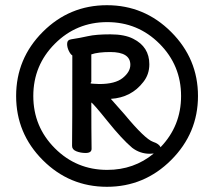

<svg xmlns="http://www.w3.org/2000/svg" viewBox="-20 -705 820 738"><path d="M362 -382Q423 -382 452 -405.5Q481 -429 481 -456Q481 -505 404 -505Q357 -505 331 -496V-390Q328 -387 328 -385Q328 -383 362 -382ZM556 -114Q518 -114 488 -137Q449 -170 393.5 -239Q338 -308 331 -311Q331 -203 332 -133Q332 -117 309 -117Q290 -117 273.5 -123.5Q257 -130 257 -144Q258 -203 258 -492Q251 -496 244.5 -509.5Q238 -523 238 -536Q238 -552 254 -554Q287 -559 318 -566Q349 -573 404 -573Q459 -573 492 -556Q554 -525 554 -458Q554 -419 531 -390Q485 -330 406 -325L459 -265Q537 -171 568 -160Q592 -152 597 -139Q676 -221 676 -336Q676 -454 593 -537Q510 -620 392 -620Q274 -620 191 -537Q108 -454 108 -336Q108 -218 191 -135Q274 -52 392 -52Q495 -52 571 -115Q564 -114 556 -114ZM638 -90Q535 13 391 13Q247 13 144.5 -89.5Q42 -192 42 -336Q42 -480 144.5 -582.5Q247 -685 391 -685Q535 -685 638 -582Q741 -479 741 -336Q741 -193 638 -90Z"/></svg>

Font: LXGW WenKai Lite
Style: Bold
Weight: 700
Designer: LXGW / Fontworks Inc.
Foundry: LXGW / Fontworks Inc.
Version: Version 1.330;April 28, 2024